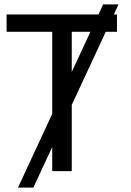

<svg xmlns="http://www.w3.org/2000/svg" viewBox="-20 -780 596 875"><path d="M499 -714H513V-635H462L307 -302V0H218V-110L132 75H62L218 -261V-635H10V-714H429L450 -760H520ZM392 -635H307V-452Z"/></svg>

Font: Noto Sans Display
Style: Regular
Weight: 400
Designer: Monotype Design team
Foundry: Monotype Imaging Inc.
Version: Version 1.000